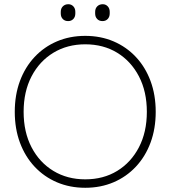

<svg xmlns="http://www.w3.org/2000/svg" viewBox="-20 -880 808 910"><path d="M718 -350Q718 -270 693.5 -204Q669 -138 624 -90Q579 -42 518 -16Q457 10 384 10Q311 10 250 -16Q189 -42 144 -90Q99 -138 74.5 -204Q50 -270 50 -350Q50 -430 74.5 -496Q99 -562 144 -610Q189 -658 250 -684Q311 -710 384 -710Q457 -710 518 -684Q579 -658 624 -610Q669 -562 693.5 -496Q718 -430 718 -350ZM676 -350Q676 -446 638.5 -518Q601 -590 535.5 -630Q470 -670 384 -670Q299 -670 233 -630Q167 -590 129.5 -518Q92 -446 92 -350Q92 -254 129.5 -182Q167 -110 233 -70Q299 -30 384 -30Q470 -30 535.5 -70Q601 -110 638.5 -182Q676 -254 676 -350ZM466 -780Q450 -780 440.5 -790Q431 -800 431 -816V-824Q431 -840 441 -850Q451 -860 467 -860Q481 -860 490.5 -850Q500 -840 500 -824V-816Q500 -800 490.5 -790Q481 -780 466 -780ZM303 -780Q287 -780 277.5 -790Q268 -800 268 -816V-824Q268 -840 278 -850Q288 -860 304 -860Q318 -860 327.5 -850Q337 -840 337 -824V-816Q337 -800 327.5 -790Q318 -780 303 -780Z"/></svg>

Font: Quicksand Variable Light
Style: Regular
Weight: 300
Designer: Andrew Paglinawan
Foundry: Andrew Paglinawan
Version: Version 3.004